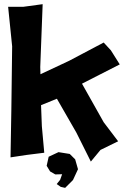

<svg xmlns="http://www.w3.org/2000/svg" viewBox="-20 -743 602 934"><path d="M216.8 19.5 207 63.5 223.6 90.8 249 105.5 282.2 104.5 272.5 131.8 255.9 152.3 275.4 166 296.9 170.9 335 132.8 359.4 80.1 345.7 32.2 319.3 5.9 264.6 -2.9ZM19.5 -710 39.1 -517.6 35.2 -209 31.2 22.5 109.4 10.7 195.3 0 183.6 -128.9 179.7 -231.4 256.8 -262.7 351.6 -97.7 421.9 43 468.8 -13.7 554.7 -55.7 484.4 -148.4 378.9 -335.9 562.5 -429.7 519.5 -498 484.4 -536.1 316.4 -447.3 176.8 -381.8 175.8 -417 187.5 -722.7 93.8 -710Z"/></svg>

Font: MaokenAssortedSans-TC
Style: Regular
Weight: 500
Version: Version 0.83